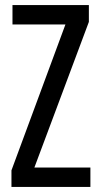

<svg xmlns="http://www.w3.org/2000/svg" viewBox="-20 -734 394 754"><path d="M335 0H25V-65L237 -638H29V-714H329V-648L115 -76H335Z"/></svg>

Font: Noto Sans Display Condensed
Style: Regular
Weight: 400
Width: 3
Designer: Monotype Design Team
Foundry: Monotype Imaging Inc.
Version: Version 1.900